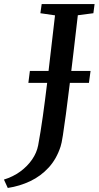

<svg xmlns="http://www.w3.org/2000/svg" viewBox="-110 -763 489 951"><path d="M-71.5 168 -90.5 126.5Q-45 112.5 -9.5 86.5Q26 60.5 49 27Q72 -6.5 79 -43Q91 -107.5 102 -185.8Q113 -264 123.2 -349.5Q133.5 -435 143.2 -521Q153 -607 162.5 -687L90 -697.5L96.5 -743H358.5L352.5 -697.5L275.5 -687.5Q265 -596 254.5 -507.2Q244 -418.5 234.5 -339.8Q225 -261 216.5 -197.8Q208 -134.5 201.5 -92.8Q195 -51 190 -37Q170 24.5 131 67Q92 109.5 40 134.2Q-12 159 -71.5 168ZM30.5 -352.5 38 -411.5H338.5L330.5 -352.5Z"/></svg>

Font: Merriweather Medium
Style: Italic
Weight: 500
Italic angle: -7.8°
Version: Version 2.101